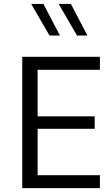

<svg xmlns="http://www.w3.org/2000/svg" viewBox="-20 -969 567 989"><path d="M494.6 -66.4V0H94.7V-676.3H494.6V-609.4H173.8V-369.6H467.8V-305.7H173.8V-66.4ZM288.6 -786.1H234.9L140.6 -948.7H203.6ZM430.2 -786.1H376.5L282.2 -948.7H345.2Z"/></svg>

Font: Estedad-FD Regular
Style: FD-Regular
Weight: 400
Designer: Amin Abedi
Version: Version 7.3